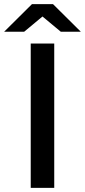

<svg xmlns="http://www.w3.org/2000/svg" viewBox="-49 -911 412 931"><path d="M214 -700H100V0H214ZM157 -831 246 -757H343L208 -891H106L-29 -757H68Z"/></svg>

Font: Montserrat-Alt1 SemBd
Style: Regular
Weight: 600
Designer: Differentunic
Foundry: Differentunic
Version: Version 7.222